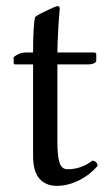

<svg xmlns="http://www.w3.org/2000/svg" viewBox="-20 -602 358 632"><path d="M64.9 -429.2H88.9Q88.9 -516.6 95.2 -544.9Q96.7 -549.3 130.6 -565.7Q164.6 -582 168.9 -582Q176.8 -582 176.8 -573.2Q176.8 -572.8 175.5 -559.8Q174.3 -546.9 172.6 -521.7Q170.9 -496.6 169.9 -467.8L168.9 -429.2H289.1Q296.9 -429.2 296.9 -422.9V-402.8Q296.9 -397 289.3 -393.6Q281.7 -390.1 272.9 -390.1H168.9V-137.2Q168.9 -87.9 176 -66.4Q183.1 -44.9 202.1 -44.9Q247.6 -44.9 284.2 -73.2Q298.8 -71.8 301.8 -56.2Q272.9 -23.9 237.5 -7.1Q202.1 9.8 167 9.8Q130.4 9.8 109.6 -14.2Q88.9 -38.1 88.9 -88.9V-390.1H29.8Q24.9 -390.1 24.9 -396V-414.1Q43.9 -429.2 64.9 -429.2Z"/></svg>

Font: Common Serif
Style: Regular
Weight: 400
Designer: Philipp H. Poll, Khaled Hosny
Foundry: Stefan Peev, Context Ltd.
Version: Version 1.026